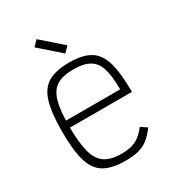

<svg xmlns="http://www.w3.org/2000/svg" viewBox="-201 -960 1001 1094"><g transform="rotate(-30 300.0 -413.0)"><path d="M302 14Q214 14 163.5 -15.5Q113 -45 92 -116Q71 -187 71 -309Q71 -432 92 -502.5Q113 -573 163.5 -602.5Q214 -632 302 -632Q389 -632 438.5 -602.5Q488 -573 508.5 -502Q529 -431 529 -308H100V-354H478Q478 -442 462 -492.5Q446 -543 407.5 -564.5Q369 -586 302 -586Q233 -586 193.5 -561.5Q154 -537 137.5 -478.5Q121 -420 121 -318Q121 -210 137.5 -147.5Q154 -85 193.5 -58.5Q233 -32 302 -32Q341 -32 369 -39.5Q397 -47 420.5 -64.5Q444 -82 468 -113L508 -86Q480 -48 452 -26Q424 -4 388.5 5Q353 14 302 14ZM310 -687 175 -805 208 -840 343 -722Z"/></g></svg>

Font: Victor Mono Thin
Style: Regular
Weight: 100
Monospace: yes
Designer: Rune Bjørnerås
Version: Version 1.561;gftools[0.9.30]